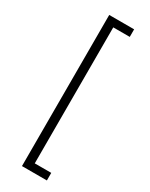

<svg xmlns="http://www.w3.org/2000/svg" viewBox="-231 -805 773 988"><g transform="rotate(30 155.5 -311.0)"><path d="M247 138H99V-760H247V-715H149V93H247Z"/></g></svg>

Font: IBM Plex Sans Light
Style: Regular
Weight: 300
Designer: Mike Abbink, Paul van der Laan, Pieter van Rosmalen
Foundry: Bold Monday
Version: Version 3.0